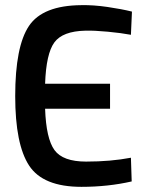

<svg xmlns="http://www.w3.org/2000/svg" viewBox="-20 -715 584 745"><path d="M296 -695Q342 -696 397 -688Q452 -680 492 -670L488 -580Q451 -587 398 -592Q345 -597 311 -596Q223 -594 191 -550.5Q159 -507 155 -390H407V-293H155Q159 -177 191.5 -132.5Q224 -88 314 -88Q409 -88 488 -103L491 -11Q399 10 296 10Q147 10 93 -72.5Q39 -155 39 -342Q39 -535 92.5 -614.5Q146 -694 296 -695Z"/></svg>

Font: Titillium Web[RUS by Daymarius]
Style: Regular
Weight: 600
Designer: Cyrillization by Daymarius
Foundry: Cyrillization by Daymarius
Version: Version 1.002 September 11, 2018